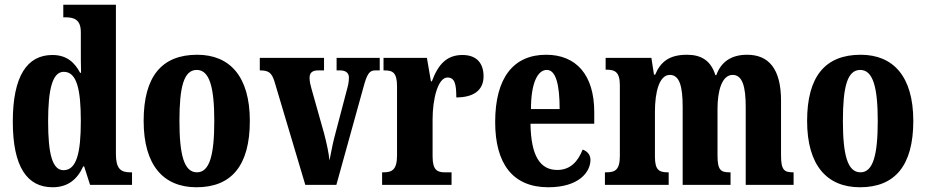

<svg xmlns="http://www.w3.org/2000/svg" viewBox="-20 -780 3909 810"><path d="M202 10C266 10 306 -23 331 -78H335L360 0H537V-53H529C489 -53 469 -69 469 -130V-760H247V-707H255C291 -707 321 -699 321 -644V-583C321 -545 321 -503 322 -473H318C295 -516 262 -548 201 -548C95 -548 34 -460 34 -267C34 -75 95 10 202 10ZM248 -62C201 -62 183 -130 183 -268C183 -403 201 -477 249 -477C304 -477 321 -403 321 -269C321 -135 303 -62 248 -62Z M809 10C957 10 1034 -82 1034 -270C1034 -458 949 -549 812 -549C663 -549 586 -458 586 -270C586 -82 670 10 809 10ZM811 -53C756 -53 737 -128 737 -270C737 -412 755 -485 810 -485C864 -485 884 -412 884 -270C884 -128 865 -53 811 -53Z M1138 -436 1268 0H1399L1513 -411C1528 -468 1539 -483 1562 -483H1582V-536H1400V-483H1415C1441 -483 1452 -470 1452 -453C1452 -432 1448 -417 1441 -392L1390 -198C1381 -164 1376 -129 1370 -103C1367 -135 1358 -176 1347 -218L1294 -406C1290 -420 1286 -435 1286 -452C1286 -471 1296 -483 1321 -483H1347V-536H1076V-483C1113 -483 1126 -474 1138 -436Z M1592 0H1885V-53H1857C1826 -53 1805 -61 1805 -120V-277C1805 -361 1827 -453 1868 -453C1899 -453 1905 -424 1905 -369C1975 -369 2020 -397 2020 -458C2020 -510 1994 -548 1931 -548C1866 -548 1829 -510 1802 -437H1798L1781 -536H1598V-483H1602C1637 -483 1655 -474 1655 -415V-125C1655 -62 1633 -53 1596 -53H1592Z M2293 10C2421 10 2471 -53 2471 -106C2471 -128 2456 -143 2438 -149C2419 -100 2387 -63 2331 -63C2258 -63 2220 -123 2218 -258H2487V-307C2487 -465 2410 -549 2284 -549C2147 -549 2069 -453 2069 -265C2069 -91 2142 10 2293 10ZM2341 -320H2220C2220 -427 2247 -485 2287 -485C2325 -485 2341 -423 2341 -320Z M2532 0H2801V-53H2798C2761 -53 2743 -62 2743 -119V-309C2743 -391 2761 -464 2806 -464C2847 -464 2860 -415 2860 -329V0H3062V-53H3058C3021 -53 3007 -62 3007 -124V-321C3007 -398 3026 -464 3071 -464C3112 -464 3126 -415 3126 -329V0H3328V-53H3326C3289 -53 3275 -62 3275 -124V-355C3275 -491 3222 -549 3132 -549C3063 -549 3021 -517 3002 -463H2998C2979 -524 2939 -549 2878 -549C2801 -549 2766 -517 2744 -465H2739L2728 -536H2535V-486H2538C2574 -486 2595 -477 2595 -420V-122C2595 -62 2574 -53 2537 -53H2532Z M3608 10C3756 10 3833 -82 3833 -270C3833 -458 3748 -549 3611 -549C3462 -549 3385 -458 3385 -270C3385 -82 3469 10 3608 10ZM3610 -53C3555 -53 3536 -128 3536 -270C3536 -412 3554 -485 3609 -485C3663 -485 3683 -412 3683 -270C3683 -128 3664 -53 3610 -53Z"/></svg>

Font: Noto Serif Lao ExtraCondensed ExtraBold
Style: Regular
Weight: 800
Width: 2
Designer: Monotype Design Team
Foundry: Monotype Imaging Inc.
Version: Version 2.003